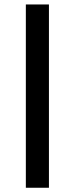

<svg xmlns="http://www.w3.org/2000/svg" viewBox="-20 -687 340 873"><path d="M97.5 166.7V-666.7H202.5V166.7Z"/></svg>

Font: Familjen Grotesk
Style: Bold Italic
Weight: 700
Italic angle: -9.46201°
Designer: Anders Wikstroem, Jonas Baeckman, Matilda Gysing, Kristian Moeller
Foundry: Familjen STHLM AB
Version: Version 2.002; ttfautohint (v1.8.4.7-5d5b)